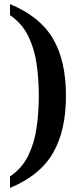

<svg xmlns="http://www.w3.org/2000/svg" viewBox="-20 -786 395 940"><path d="M29 78Q89 37 119 -25.5Q149 -88 159.5 -163Q170 -238 170 -317Q170 -397 159.5 -471.5Q149 -546 119 -608Q89 -670 29 -712V-766Q176 -705 239.5 -596.5Q303 -488 303 -317Q303 -147 239.5 -37Q176 73 29 134Z"/></svg>

Font: Noto Serif SemiCondensed SemiBold
Style: Regular
Weight: 600
Width: 4
Designer: Monotype Design Team
Foundry: Monotype Imaging Inc.
Version: Version 2.013; ttfautohint (v1.8.4.7-5d5b)